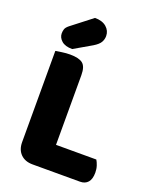

<svg xmlns="http://www.w3.org/2000/svg" viewBox="-155 -934 824 1025"><g transform="rotate(20 256.5 -421.5)"><path d="M65 -442H240V-6L158 3Q115 3 90 -22Q65 -47 65 -90ZM158 3V-138H469Q476 -127 482 -109Q488 -91 488 -70Q488 -33 472 -15Q456 3 428 3ZM240 -211H65V-608Q77 -610 100.5 -613.5Q124 -617 146 -617Q196 -617 218 -600Q240 -583 240 -534ZM88 -756 204 -846Q246 -846 269.5 -825.5Q293 -805 293 -775Q293 -756 283.5 -739.5Q274 -723 246 -706L146 -648Q106 -648 85.5 -666Q65 -684 65 -708Q65 -720 68.5 -731.5Q72 -743 88 -756Z"/></g></svg>

Font: Baloo Bhaijaan 2 ExtraBold
Style: Regular
Weight: 800
Designer: Sanskriti Dholi, Noopur Datye and Ek Type
Foundry: Ek Type
Version: Version 1.701